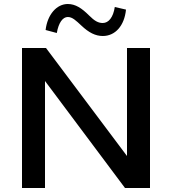

<svg xmlns="http://www.w3.org/2000/svg" viewBox="-20 -940 860 960"><path d="M615 -700V-160L210 -700H90V0H205V-535L605 0H730V-700ZM610 -892 554 -905C546 -853 523 -825 494 -825C471 -825 453 -835 425 -863C389 -899 357 -920 319 -920C263 -920 217 -867 208 -790L264 -775C273 -827 294 -855 319 -855C342 -855 360 -837 387 -812C424 -777 457 -760 494 -760C556 -760 602 -811 610 -892Z"/></svg>

Font: Gully Medium
Style: Regular
Weight: 500
Designer: jaikishan Patel
Foundry: MagicType
Version: Version 1.000;Glyphs 3.2 (3242)